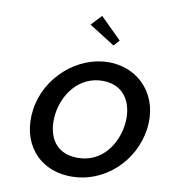

<svg xmlns="http://www.w3.org/2000/svg" viewBox="-112 -1212 1157 1298"><g transform="rotate(10 466.5 -563.0)"><path d="M483.2 -1116 416 -1044.1 593.3 -931.9 628.4 -972.1ZM133.5 -413C100.6 -184.5 236.8 -10 466.4 -10C689.1 -10 881.6 -184.8 914.5 -413C947.3 -640.7 797.3 -815 582.4 -815C369.5 -815 166.3 -640.6 133.5 -413ZM286.5 -413C305.3 -543.6 400.2 -684 563.6 -684C728.1 -684 780.3 -543.3 761.5 -413C742.8 -283.2 654 -142 485.5 -142C312.9 -142 267.8 -283.4 286.5 -413Z"/></g></svg>

Font: Hussar Ekologiczny
Style: Regular
Weight: 400
Foundry: Cannot Into Space Fonts
Version: Version 0.97